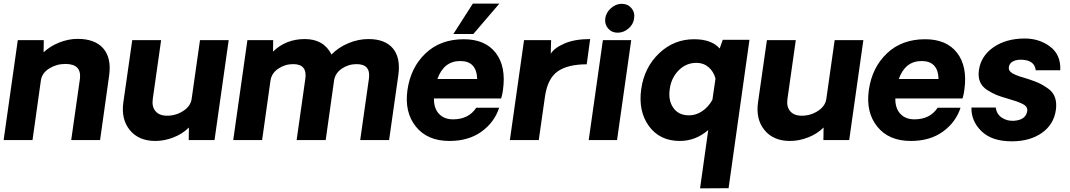

<svg xmlns="http://www.w3.org/2000/svg" viewBox="-25 -771 5892 1057"><path d="M402 -557Q498 -557 543.5 -504.5Q589 -452 576 -356L526 0H367L415 -337Q425 -419 335 -419Q286 -419 246 -394Q206 -369 200 -328L154 0H-5L73 -550H216L215 -483Q251 -517 301.5 -537Q352 -557 402 -557Z M1234 -550 1156 0H1014L1015 -69Q980 -34 930 -14.5Q880 5 830 5Q739 5 690 -54.5Q641 -114 654 -207L703 -550H862L816 -226Q810 -184 831 -159Q852 -134 895 -134Q943 -134 983.5 -160Q1024 -186 1030 -226L1076 -550Z M2003 -556Q2095 -556 2138 -504.5Q2181 -453 2168 -358L2117 0H1958L2006 -338Q2017 -418 1938 -418Q1893 -418 1856.5 -393Q1820 -368 1814 -327L1768 0H1608L1656 -338Q1667 -418 1589 -418Q1544 -418 1507 -393Q1470 -368 1464 -327L1418 0H1259L1337 -550H1479L1478 -487Q1549 -556 1653 -556Q1757 -556 1800 -471Q1838 -510 1892.5 -533Q1947 -556 2003 -556Z M2724 -751 2581 -584H2471L2578 -751ZM2528 -555Q2646 -555 2704 -480Q2762 -405 2744 -276Q2741 -252 2734 -229H2364Q2363 -175 2391.5 -144.5Q2420 -114 2469 -114Q2555 -114 2597 -178H2723Q2697 -98 2626 -46.5Q2555 5 2449 5Q2328 5 2264.5 -74Q2201 -153 2218 -275Q2236 -400 2318 -477.5Q2400 -555 2528 -555ZM2383 -336H2602Q2599 -435 2509 -435Q2418 -435 2383 -336Z M3224 -556 3205 -417Q3100 -417 3044.5 -377.5Q2989 -338 2975 -238L2941 0H2782L2860 -550H3009L3007 -475Q3026 -507 3082.5 -531.5Q3139 -556 3224 -556Z M3375 -591Q3343 -591 3323 -614Q3303 -637 3307 -670Q3312 -703 3339 -726.5Q3366 -750 3398 -750Q3431 -750 3451 -726.5Q3471 -703 3466 -670Q3462 -637 3435 -614Q3408 -591 3375 -591ZM3294 -550H3450L3372 0H3216Z M4101 -552 3986 265 3829 266 3874 -55Q3804 5 3718 5Q3607 5 3547.5 -77Q3488 -159 3505 -280Q3522 -400 3603.5 -477.5Q3685 -555 3796 -555Q3892 -555 3937 -504L3954 -552ZM3768 -136Q3807 -136 3841.5 -159.5Q3876 -183 3897 -222L3914 -338Q3904 -377 3876 -401Q3848 -425 3809 -425Q3752 -425 3711 -383.5Q3670 -342 3662 -280Q3653 -218 3682 -177Q3711 -136 3768 -136Z M4728 -550 4650 0H4508L4509 -69Q4474 -34 4424 -14.5Q4374 5 4324 5Q4233 5 4184 -54.5Q4135 -114 4148 -207L4197 -550H4356L4310 -226Q4304 -184 4325 -159Q4346 -134 4389 -134Q4437 -134 4477.5 -160Q4518 -186 4524 -226L4570 -550Z M5284 -276Q5281 -252 5274 -229H4904Q4903 -175 4931.5 -144.5Q4960 -114 5009 -114Q5095 -114 5137 -178H5263Q5237 -98 5166 -46.5Q5095 5 4989 5Q4868 5 4804.5 -74Q4741 -153 4758 -275Q4776 -400 4858 -477.5Q4940 -555 5068 -555Q5186 -555 5244 -480Q5302 -405 5284 -276ZM5049 -435Q4958 -435 4923 -336H5142Q5139 -435 5049 -435Z M5545 7Q5435 7 5378 -49Q5321 -105 5323 -179H5457Q5461 -143 5490 -123.5Q5519 -104 5556 -106Q5622 -110 5630 -159Q5632 -172 5625.5 -182Q5619 -192 5601 -200.5Q5583 -209 5569.5 -213.5Q5556 -218 5526 -227Q5487 -238 5463 -247.5Q5439 -257 5410.5 -275Q5382 -293 5370.5 -320Q5359 -347 5364 -384Q5375 -463 5444.5 -511Q5514 -559 5617 -559Q5697 -559 5756.5 -514Q5816 -469 5812 -384H5677Q5671 -438 5604 -442Q5573 -444 5552.5 -433.5Q5532 -423 5529 -402Q5528 -394 5530 -387.5Q5532 -381 5538 -375.5Q5544 -370 5550 -366.5Q5556 -363 5568 -358Q5580 -353 5588 -350.5Q5596 -348 5612.5 -343Q5629 -338 5638 -335Q5675 -323 5698 -312Q5721 -301 5747 -282Q5773 -263 5783 -234Q5793 -205 5788 -167Q5777 -86 5711 -39.5Q5645 7 5545 7Z"/></svg>

Font: Oakes Grotesk Bold
Style: Italic
Weight: 700
Italic angle: -8°
Designer: Samuel Oakes
Foundry: Samuel Oakes
Version: Version 1.000;PS 001.000;hotconv 1.0.88;makeotf.lib2.5.64775